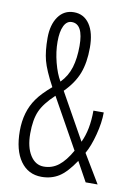

<svg xmlns="http://www.w3.org/2000/svg" viewBox="-84 -777 576 840"><g transform="rotate(10 204.0 -357.0)"><path d="M160.2 9.8Q100.6 9.8 66.4 -38.3Q32.2 -86.4 32.2 -172.1Q32.2 -257.8 74.7 -317.4Q95.7 -347.7 139.2 -384.8Q102.5 -453.1 91.8 -493.9Q81.1 -534.7 81.1 -593.3Q81.1 -651.9 106.4 -688Q131.8 -724.1 176 -724.1Q220.2 -724.1 245.6 -687Q271 -649.9 271 -583.3Q271 -516.6 252.7 -469Q234.4 -421.4 190.9 -377.9L306.2 -171.9Q334 -229.5 334 -314.9H379.9Q379.9 -269.5 365.7 -215.3Q351.6 -161.1 332 -127L408.2 0H355L307.1 -86.9Q270.5 -32.2 237.1 -11.2Q203.6 9.8 160.2 9.8ZM173.8 -680.2Q151.4 -680.2 139.2 -655Q127 -629.9 127 -585.2Q127 -540.5 139.2 -493.2Q151.4 -445.8 169.9 -415Q200.2 -445.8 212.6 -486.8Q225.1 -527.8 225.1 -583Q225.1 -680.2 173.8 -680.2ZM283.2 -127.9 159.2 -350.1Q112.3 -306.2 95.7 -268.1Q79.1 -230 79.1 -168.9Q79.1 -107.9 102.1 -72Q125 -36.1 162.1 -36.1Q199.2 -36.1 228 -58.6Q256.8 -81.1 283.2 -127.9Z"/></g></svg>

Font: Open Sans Hebrew Condensed Light
Style: Regular
Weight: 300
Width: 3
Foundry: Ascender Corporation, Yanek Iontef
Version: Version 2.001;PS 002.001;hotconv 1.0.70;makeotf.lib2.5.58329